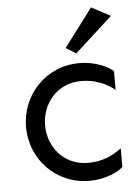

<svg xmlns="http://www.w3.org/2000/svg" viewBox="-53 -776 606 833"><g transform="rotate(-5 249.5 -359.5)"><path d="M250 -568.4 293.9 -541 458 -690.4 375 -734.4ZM303.7 -498C155.3 -498 48.8 -379.9 48.8 -241.2C48.8 -103.5 155.3 14.6 303.7 14.6C375 14.6 430.7 -13.7 450.2 -33.2V-114.3C414.1 -86.9 369.1 -63.5 303.7 -63.5C199.2 -63.5 131.8 -147.5 131.8 -241.2C131.8 -335.9 199.2 -419.9 303.7 -419.9C369.1 -419.9 414.1 -396.5 450.2 -369.1V-450.2C430.7 -468.8 375 -498 303.7 -498Z"/></g></svg>

Font: Sen-gleads
Style: Regular
Weight: 400
Designer: Kosal Sen, Philatype
Foundry: Philatype
Version: Version 1.004; ttfautohint (v1.8.3)